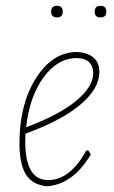

<svg xmlns="http://www.w3.org/2000/svg" viewBox="-20 -636 394 661"><path d="M156 -596Q156 -616 176 -616Q196 -616 196 -596Q196 -576 176 -576Q156 -576 156 -596ZM306 -596Q306 -616 326 -616Q346 -616 346 -596Q346 -576 326 -576Q306 -576 306 -596ZM293 -105Q235 -6 148 5H139Q90 -1 68.5 -36.5Q47 -72 47 -143Q47 -276 103 -365.5Q159 -455 242 -457H247Q322 -451 322 -388Q322 -331 257 -276Q192 -221 68 -176Q67 -167 67 -148Q67 -16 146 -16Q221 -16 277 -118H284ZM244 -436Q178 -436 129.5 -369Q81 -302 70 -198Q181 -239 241 -288Q301 -337 301 -385Q301 -408 286.5 -422Q272 -436 244 -436Z"/></svg>

Font: Alegreya Sans SC Thin
Style: Italic
Weight: 100
Italic angle: -7°
Designer: Juan Pablo del Peral
Foundry: Huerta Tipografica
Version: Version 2.007